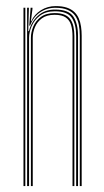

<svg xmlns="http://www.w3.org/2000/svg" viewBox="-20 -626 351 646"><path d="M248.5 0V-505.2Q248.5 -526 245.1 -543.2Q241.8 -560.5 232.8 -573.1Q223.8 -585.8 207.6 -592.8Q191.5 -599.8 166.2 -599.8Q136.8 -599.8 114.1 -584Q91.5 -568.2 81 -539.8H78.5L83 -600H89.2V-595.8L84 -555.2H85.5Q95.8 -578 118.1 -591.8Q140.5 -605.5 167.2 -605.5Q189.2 -605.5 204.6 -600.4Q220 -595.2 229.9 -585.9Q239.8 -576.5 245.1 -564Q250.5 -551.5 252.6 -536.6Q254.8 -521.8 254.8 -505.8V0ZM59 0V-600H65.2V0ZM84 0V-499Q84 -517.5 91.9 -536.6Q99.8 -555.8 117.4 -568.9Q135 -582 164 -582Q184.2 -582 197.1 -576.5Q210 -571 217.1 -560.6Q224.2 -550.2 227.2 -536Q230.2 -521.8 230.2 -504.2V0H224V-504Q224 -525.5 219.2 -541.6Q214.5 -557.8 201.5 -567Q188.5 -576.2 163.8 -576.2Q137.2 -576.2 121.1 -564.4Q105 -552.5 97.6 -534.8Q90.2 -517 90.2 -499.2V0ZM71.2 0V-600H77.2L75 -521.2H77.5Q84.8 -552 107.6 -573Q130.5 -594 165.5 -593.8Q211 -593.8 226.8 -570.1Q242.5 -546.5 242.5 -505V0H236.2V-504.8Q236.2 -544.8 221.4 -566.4Q206.5 -588 164.8 -588Q133.8 -588 114.6 -573.5Q95.5 -559 86.6 -538.2Q77.8 -517.5 77.8 -498.8V0Z"/></svg>

Font: Big Shoulders Inline Display ExtraLight
Style: Regular
Weight: 250
Version: Version 2.002